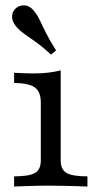

<svg xmlns="http://www.w3.org/2000/svg" viewBox="-20 -681 362 701"><path d="M31.5 0V-37.1Q86.3 -37.1 107.7 -49.6Q129 -62.1 129 -95.2V-307.3Q129 -345.2 107.7 -361.3Q86.3 -377.4 31.5 -378.2V-415.3Q48.4 -414.5 66.1 -413.7Q83.9 -412.9 102.4 -412.9Q130.6 -412.9 155.6 -415.7Q180.6 -418.5 201.6 -424.2V-95.2Q201.6 -62.1 223 -49.6Q244.4 -37.1 299.2 -37.1V0Q286.3 -0.8 264.1 -1.2Q241.9 -1.6 216.1 -2.4Q190.3 -3.2 165.3 -3.2Q127.4 -3.2 89.1 -2Q50.8 -0.8 31.5 0ZM166.1 -481.5Q133.1 -512.1 108.1 -529.4Q83.1 -546.8 66.1 -559.3Q49.2 -571.8 37.9 -585.5Q22.6 -604.8 24.2 -623Q25.8 -641.1 38.7 -651.6Q52.4 -662.9 71 -661.3Q89.5 -659.7 104 -641.1Q116.1 -626.6 125 -607.7Q133.9 -588.7 147.2 -562.1Q160.5 -535.5 184.7 -496.8Z"/></svg>

Font: Playfair 9pt Light
Style: Regular
Weight: 300
Designer: Claus Eggers Sørensen
Foundry: Claus Eggers Sørensen
Version: Version 2.001;gftools[0.9.30]